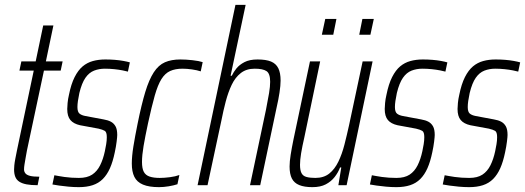

<svg xmlns="http://www.w3.org/2000/svg" viewBox="-20 -763 2163 791"><path d="M135 0Q108 0 89.5 -3.5Q71 -7 59.5 -14.5Q48 -22 43 -34.5Q38 -47 38 -65Q38 -71 39 -82Q40 -93 43 -108.5Q46 -124 50 -144L119 -472H60L68 -510H127L158 -658H200L169 -510H238L230 -472H161L91 -143Q88 -127 85.5 -112.5Q83 -98 81 -86Q79 -74 79 -65Q79 -56 84.5 -49Q90 -42 103.5 -38.5Q117 -35 142 -35Z M305 8Q284 8 262.5 6Q241 4 223.5 1.5Q206 -1 196 -3L204 -41Q210 -40 220.5 -38Q231 -36 245 -34Q259 -32 274.5 -31Q290 -30 305 -30Q339 -30 359.5 -43.5Q380 -57 392.5 -82Q405 -107 412 -140Q415 -154 417.5 -169Q420 -184 420 -198Q420 -219 411.5 -224Q403 -229 386 -233L310 -247Q283 -253 270 -268.5Q257 -284 257 -314Q257 -323 258.5 -339Q260 -355 264 -372Q273 -417 287.5 -445.5Q302 -474 320.5 -489.5Q339 -505 362.5 -511.5Q386 -518 414 -518Q434 -518 453 -516.5Q472 -515 488.5 -512Q505 -509 515 -506L507 -468Q500 -470 485 -473Q470 -476 451 -478Q432 -480 412 -480Q388 -480 367.5 -472Q347 -464 332 -442.5Q317 -421 307 -380Q303 -361 301 -347Q299 -333 299 -322Q299 -302 307.5 -295Q316 -288 332 -285L407 -271Q425 -268 437 -261.5Q449 -255 456 -242.5Q463 -230 463 -207Q463 -200 460.5 -179.5Q458 -159 453 -136Q445 -97 433 -70Q421 -43 403.5 -25.5Q386 -8 361.5 0Q337 8 305 8Z M635 8Q594 8 569 -2.5Q544 -13 533.5 -34.5Q523 -56 523 -89Q523 -119 529.5 -159.5Q536 -200 547 -254Q563 -333 578.5 -384Q594 -435 613.5 -465Q633 -495 659.5 -506.5Q686 -518 723 -518Q746 -518 773 -515Q800 -512 815 -507L807 -469Q792 -474 771 -477Q750 -480 732 -480Q702 -480 681 -470.5Q660 -461 645 -437Q630 -413 617.5 -369Q605 -325 590 -256Q578 -200 571.5 -161.5Q565 -123 565 -96Q565 -69 572.5 -55Q580 -41 596.5 -35.5Q613 -30 638 -30Q657 -30 680 -33Q703 -36 719 -42L711 -4Q696 1 675 4.5Q654 8 635 8Z M794 0 950 -743H992L930 -451H935Q942 -466 954 -481Q966 -496 987 -507Q1008 -518 1041 -518Q1076 -518 1096.5 -509.5Q1117 -501 1126.5 -482Q1136 -463 1136 -431Q1136 -411 1131.5 -381.5Q1127 -352 1120 -322L1052 0H1010L1076 -312Q1084 -352 1088.5 -379.5Q1093 -407 1093 -426Q1093 -460 1078 -470Q1063 -480 1029 -480Q995 -480 972 -462Q949 -444 934.5 -413.5Q920 -383 910 -345Q900 -307 892 -266L835 0Z M1267 8Q1234 8 1213 -0.5Q1192 -9 1182.5 -27.5Q1173 -46 1173 -77Q1173 -97 1177.5 -125.5Q1182 -154 1189 -188L1257 -510H1299L1234 -198Q1225 -159 1220.5 -131.5Q1216 -104 1216 -84Q1216 -62 1222 -50Q1228 -38 1242.5 -34Q1257 -30 1279 -30Q1314 -30 1336.5 -48Q1359 -66 1374 -97Q1389 -128 1399 -167Q1409 -206 1418 -247L1474 -510H1515L1408 0H1374L1386 -73H1381Q1373 -52 1358.5 -33.5Q1344 -15 1322 -3.5Q1300 8 1267 8ZM1460 -620 1473 -685H1520L1506 -620ZM1306 -620 1320 -685H1366L1353 -620Z M1613 8Q1592 8 1570.5 6Q1549 4 1531.5 1.5Q1514 -1 1504 -3L1512 -41Q1518 -40 1528.5 -38Q1539 -36 1553 -34Q1567 -32 1582.5 -31Q1598 -30 1613 -30Q1647 -30 1667.5 -43.5Q1688 -57 1700.5 -82Q1713 -107 1720 -140Q1723 -154 1725.5 -169Q1728 -184 1728 -198Q1728 -219 1719.5 -224Q1711 -229 1694 -233L1618 -247Q1591 -253 1578 -268.5Q1565 -284 1565 -314Q1565 -323 1566.5 -339Q1568 -355 1572 -372Q1581 -417 1595.5 -445.5Q1610 -474 1628.5 -489.5Q1647 -505 1670.5 -511.5Q1694 -518 1722 -518Q1742 -518 1761 -516.5Q1780 -515 1796.5 -512Q1813 -509 1823 -506L1815 -468Q1808 -470 1793 -473Q1778 -476 1759 -478Q1740 -480 1720 -480Q1696 -480 1675.5 -472Q1655 -464 1640 -442.5Q1625 -421 1615 -380Q1611 -361 1609 -347Q1607 -333 1607 -322Q1607 -302 1615.5 -295Q1624 -288 1640 -285L1715 -271Q1733 -268 1745 -261.5Q1757 -255 1764 -242.5Q1771 -230 1771 -207Q1771 -200 1768.5 -179.5Q1766 -159 1761 -136Q1753 -97 1741 -70Q1729 -43 1711.5 -25.5Q1694 -8 1669.5 0Q1645 8 1613 8Z M1913 8Q1892 8 1870.5 6Q1849 4 1831.5 1.5Q1814 -1 1804 -3L1812 -41Q1818 -40 1828.5 -38Q1839 -36 1853 -34Q1867 -32 1882.5 -31Q1898 -30 1913 -30Q1947 -30 1967.5 -43.5Q1988 -57 2000.5 -82Q2013 -107 2020 -140Q2023 -154 2025.5 -169Q2028 -184 2028 -198Q2028 -219 2019.5 -224Q2011 -229 1994 -233L1918 -247Q1891 -253 1878 -268.5Q1865 -284 1865 -314Q1865 -323 1866.5 -339Q1868 -355 1872 -372Q1881 -417 1895.5 -445.5Q1910 -474 1928.5 -489.5Q1947 -505 1970.5 -511.5Q1994 -518 2022 -518Q2042 -518 2061 -516.5Q2080 -515 2096.5 -512Q2113 -509 2123 -506L2115 -468Q2108 -470 2093 -473Q2078 -476 2059 -478Q2040 -480 2020 -480Q1996 -480 1975.5 -472Q1955 -464 1940 -442.5Q1925 -421 1915 -380Q1911 -361 1909 -347Q1907 -333 1907 -322Q1907 -302 1915.5 -295Q1924 -288 1940 -285L2015 -271Q2033 -268 2045 -261.5Q2057 -255 2064 -242.5Q2071 -230 2071 -207Q2071 -200 2068.5 -179.5Q2066 -159 2061 -136Q2053 -97 2041 -70Q2029 -43 2011.5 -25.5Q1994 -8 1969.5 0Q1945 8 1913 8Z"/></svg>

Font: Saira ExtraCondensed ExtraLight
Style: Italic
Weight: 250
Width: 2
Italic angle: -12°
Designer: Hector Gatti with collaboration of the Omnibus-Type team
Foundry: Omnibus-Type
Version: Version 1.101